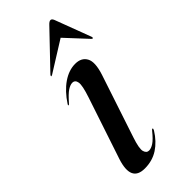

<svg xmlns="http://www.w3.org/2000/svg" viewBox="-209 -656 702 702"><g transform="rotate(-45 142.5 -305.0)"><path d="M138.5 -27Q149.5 -27 163.2 -36Q177 -45 197.5 -70.5Q201.5 -76 204 -75Q207 -74 203 -66.5Q181 -31 150.8 -11.2Q120.5 8.5 81 8.5Q10.5 8.5 39.5 -81.5L119 -320Q135 -367.5 132.2 -384.2Q129.5 -401 115 -401Q104.5 -401 90.2 -391.8Q76 -382.5 53 -356Q49.5 -351.5 47 -352.5Q44.5 -353 48 -358Q74.5 -398.5 106.5 -420.5Q138.5 -442.5 171.5 -442.5Q203.5 -442.5 216.2 -419.2Q229 -396 212.5 -345L132 -102.5Q117 -58 121.2 -42.5Q125.5 -27 138.5 -27ZM283.2 -463.1Q281.4 -461.2 277.9 -464.9L201.3 -547.4L83.4 -473.7Q78.6 -470.9 77 -472.5Q76.3 -474.5 79.9 -478.9L205.5 -610.2Q214.4 -619.8 221.1 -619.5Q227.4 -619.2 231.5 -609L284 -469.6Q285.9 -465 283.2 -463.1Z"/></g></svg>

Font: Fraunces 144pt
Style: Italic
Weight: 400
Italic angle: -16°
Version: Version 1.000;[b76b70a41]